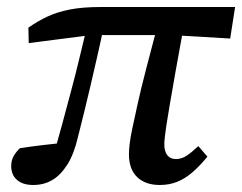

<svg xmlns="http://www.w3.org/2000/svg" viewBox="-20 -515 691 548"><path d="M75 13Q45 13 28.5 -1.5Q12 -16 12 -41Q12 -58 19.5 -70.5Q27 -83 37 -92Q69 -97 103 -101Q137 -105 171 -108L166 -72L131 -65Q145 -114 158 -162.5Q171 -211 184 -259.5Q197 -308 208.5 -356.5Q220 -405 232 -454L279 -453Q268 -399 257.5 -353.5Q247 -308 238 -269Q229 -230 220 -194Q211 -158 202 -122Q191 -75 172 -45Q153 -15 129 -1Q105 13 75 13ZM62 -392 61 -436Q88 -455 116 -468Q144 -481 180 -488Q216 -495 268 -495H651L637 -405L467 -415H241ZM436 13Q395 13 371.5 -9.5Q348 -32 348 -75Q348 -86 350 -104Q352 -122 358 -150Q364 -178 373 -219Q382 -260 397 -318Q412 -376 433 -455L507 -454Q491 -368 481 -310.5Q471 -253 464.5 -216Q458 -179 455 -158Q452 -137 450.5 -124.5Q449 -112 449 -103Q449 -83 457.5 -72Q466 -61 482 -61Q498 -61 512.5 -70.5Q527 -80 546 -98L572 -68Q550 -41 529 -23Q508 -5 485.5 4Q463 13 436 13Z"/></svg>

Font: Source Serif 4 Medium
Style: Italic
Weight: 500
Italic angle: -12°
Designer: Frank Grießhammer
Foundry: Adobe Systems Incorporated
Version: Version 4.004;hotconv 1.0.116;makeotfexe 2.5.65601